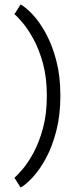

<svg xmlns="http://www.w3.org/2000/svg" viewBox="-20 -763 337 865"><path d="M191 -332Q191 -414 173.5 -477.5Q156 -541 131 -586.5Q106 -632 82 -660.5Q58 -689 45 -699L73 -743Q98 -729 129 -695.5Q160 -662 188 -610Q216 -558 234 -488.5Q252 -419 252 -332Q252 -245 234 -174.5Q216 -104 188 -52Q160 0 129 34Q98 68 73 82L45 38Q58 27 82 -1Q106 -29 131 -75Q156 -121 173.5 -185Q191 -249 191 -332Z"/></svg>

Font: Epunda Slab Light
Style: Regular
Weight: 300
Designer: Simon Atzbach
Foundry: typofactur
Version: Version 1.102